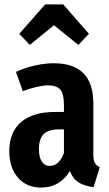

<svg xmlns="http://www.w3.org/2000/svg" viewBox="-20 -832 495 868"><path d="M431 -76 403 14Q361 9 335 -7.5Q309 -24 296 -59Q250 16 166 16Q100 16 61 -29Q22 -74 22 -148Q22 -235 75.5 -280.5Q129 -326 232 -326H269V-358Q269 -407 253 -426.5Q237 -446 198 -446Q153 -446 83 -420L52 -507Q93 -526 138 -536Q183 -546 223 -546Q402 -546 402 -365V-134Q402 -108 408.5 -96Q415 -84 431 -76ZM269 -140V-247H245Q199 -247 177.5 -225.5Q156 -204 156 -159Q156 -121 169 -101.5Q182 -82 205 -82Q247 -82 269 -140ZM115 -629 67 -679 184 -812H266L382 -679L334 -629L224 -718Z"/></svg>

Font: Fira Sans Extra Condensed SemiBold
Style: Regular
Weight: 600
Width: 1
Designer: Carrois Corporate & Edenspiekermann AG
Foundry: Carrois Corporate GbR & Edenspiekermann AG
Version: Version 4.203